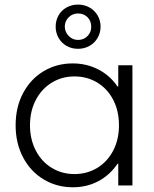

<svg xmlns="http://www.w3.org/2000/svg" viewBox="-20 -794 659 822"><path d="M486.3 -92.8H482.9Q451.2 -45.4 401.9 -18.8Q352.5 7.8 292 7.8Q223.1 7.8 167 -25.9Q110.8 -59.6 78.9 -120.1Q46.9 -180.7 46.9 -257.8Q46.9 -335.4 79.1 -395.8Q111.3 -456.1 167 -489.3Q222.7 -522.5 291 -522.5Q351.1 -522.5 401.1 -496.6Q451.2 -470.7 482.9 -423.8H486.3V-514.6H546.9V0H486.3ZM489.3 -257.8Q489.3 -319.8 464.4 -367.2Q439.5 -414.6 396.2 -440.7Q353 -466.8 298.8 -466.8Q245.1 -466.8 201.7 -440.2Q158.2 -413.6 133.3 -366Q108.4 -318.4 108.4 -257.8Q108.4 -198.2 132.8 -150.4Q157.2 -102.5 200.9 -75.7Q244.6 -48.8 298.8 -48.8Q352.1 -48.8 395.5 -74.7Q439 -100.6 464.1 -148.2Q489.3 -195.8 489.3 -257.8ZM218.3 -679.7Q218.3 -706.5 230.7 -728.3Q243.2 -750 265.1 -762.2Q287.1 -774.4 314 -774.4Q340.8 -774.4 362.8 -762.2Q384.8 -750 397.7 -728.3Q410.6 -706.5 410.6 -679.7Q410.6 -653.8 397.9 -631.8Q385.3 -609.9 363 -597.4Q340.8 -585 314 -585Q287.1 -585 265.1 -597.4Q243.2 -609.9 230.7 -631.8Q218.3 -653.8 218.3 -679.7ZM370.6 -678.7Q370.6 -704.1 354.7 -720.2Q338.9 -736.3 314 -736.3Q290.5 -736.3 274.2 -720.2Q257.8 -704.1 257.3 -679.7Q257.8 -656.7 274.4 -639.9Q291 -623 314 -623Q338.4 -623 354.5 -639.4Q370.6 -655.8 370.6 -678.7Z"/></svg>

Font: Reddit Sans Chocolate Light
Style: Regular
Weight: 300
Designer: Stephen Hutchings
Foundry: Reddit
Version: Version 1.013